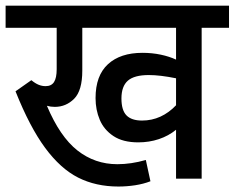

<svg xmlns="http://www.w3.org/2000/svg" viewBox="-29 -644 845 692"><path d="M796.4 -543.9H697.8V0H605.5V-176.3Q578.6 -154.3 543.7 -142.6Q508.8 -130.9 469.2 -130.9Q414.1 -130.9 379.9 -153.6Q345.7 -176.3 330.6 -212.2Q315.4 -248 315.4 -290.5Q315.4 -371.6 360.1 -412.6Q404.8 -453.6 484.4 -453.6Q519 -453.6 550.3 -447Q581.5 -440.4 605.5 -429.2V-543.9H267.6V-389.6Q267.6 -317.4 238.3 -288.1Q209 -258.8 168.5 -258.8Q153.3 -258.8 140.1 -262.7Q187 -151.4 250 -101.8Q313 -52.2 394 -52.2Q443.4 -52.2 496.6 -67.4L513.2 9.3Q488.3 19 458 23.7Q427.7 28.3 397.9 28.3Q316.4 28.3 252.7 -3.9Q189 -36.1 133.5 -111.3Q78.1 -186.5 26.9 -314.9L84 -355Q98.1 -343.3 110.4 -338.4Q122.6 -333.5 135.3 -333.5Q156.2 -333.5 165.8 -348.4Q175.3 -363.3 175.3 -394.5V-543.9H-8.8V-623.5H796.4ZM605.5 -264.6V-361.8Q548.3 -373.5 507.3 -373.5Q455.1 -373.5 431.9 -353.3Q408.7 -333 408.7 -289.1Q408.7 -246.6 427 -228Q445.3 -209.5 482.9 -209.5Q518.1 -209.5 549.1 -223.6Q580.1 -237.8 605.5 -264.6Z"/></svg>

Font: Varta SemiBold
Style: Regular
Weight: 600
Designer: Joana Correia, Viktoriya Grabowska, Eben Sorkin
Foundry: Sorkin Type
Version: Version 1.003; ttfautohint (v1.3) -l 8 -r 24 -G 200 -x 12 -H